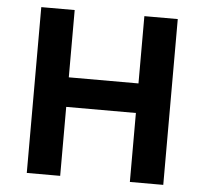

<svg xmlns="http://www.w3.org/2000/svg" viewBox="-50 -743 849 796"><g transform="rotate(5 374.0 -345.0)"><path d="M90 0V-690H229V-410H519V-690H658V0H519V-287H229V0Z"/></g></svg>

Font: Radio Canada SemiBold
Style: Regular
Weight: 600
Designer: Charles Daoud, Etienne Aubert Bonn, Alexandre Saumier Demers, Jacques Le Bailly
Foundry: Radio-Canada
Version: Version 2.104; ttfautohint (v1.8.4.7-5d5b);gftools[0.9.28.de